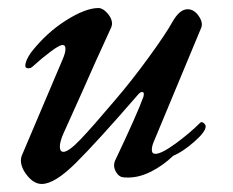

<svg xmlns="http://www.w3.org/2000/svg" viewBox="-20 -444 580 478"><path d="M32 -45Q32 -50 34 -56L135 -294Q143 -312 143 -322Q143 -332 136 -332Q128 -332 106 -315.5Q84 -299 62 -279Q57 -274 51 -274Q43 -274 43 -280Q43 -293 57 -313Q95 -362 144 -393Q193 -424 225 -424Q236 -424 247.5 -411Q259 -398 259 -385Q259 -382 257 -376Q215 -285 184 -214L139 -114Q129 -92 129 -79Q129 -66 138 -66Q151 -66 181 -97.5Q211 -129 265 -193Q308 -243 350.5 -301.5Q393 -360 409 -389Q427 -421 447 -421Q463 -421 474.5 -404.5Q486 -388 481 -375L364 -94Q358 -81 358 -71Q358 -61 367 -61Q382 -61 417 -86.5Q452 -112 478 -138Q480 -140 481 -140Q485 -140 488.5 -136.5Q492 -133 492 -129Q492 -116 463.5 -91Q435 -66 411 -56Q386 -32 356.5 -17Q327 -2 299 -2Q289 -2 284 -3Q276 -5 270 -14Q264 -23 264 -33Q264 -37 266 -43Q322 -161 337 -203Q338 -206 338 -210Q338 -215 334 -215Q330 -215 325 -210Q221 -90 168.5 -38Q116 14 84 14Q65 14 48.5 -6Q32 -26 32 -45Z"/></svg>

Font: EB Garamond Medium
Style: Italic
Weight: 500
Italic angle: -17.2°
Designer: Georg Duffner and Octavio Pardo
Foundry: Georg Duffner
Version: Version 1.000